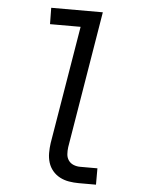

<svg xmlns="http://www.w3.org/2000/svg" viewBox="-53 -777 605 819"><g transform="rotate(5 250.0 -367.5)"><path d="M315 0Q294 0 273 -3.5Q252 -7 234 -16.5Q216 -26 203 -41.5Q190 -57 184 -76.5Q178 -96 178 -117.5Q178 -139 181 -160L265 -665H134L133 -735H354L257 -149Q255 -134 256 -119Q257 -104 265 -92.5Q273 -81 286.5 -75.5Q300 -70 315 -70H389V0Z"/></g></svg>

Font: Iosevka Curly
Style: Italic
Weight: 400
Italic angle: -9°
Monospace: yes
Designer: Belleve Invis
Foundry: Belleve Invis
Version: Version 22.1.2; ttfautohint (v1.8.4)